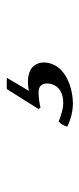

<svg xmlns="http://www.w3.org/2000/svg" viewBox="150 -190 240 581"><g transform="rotate(-90 270.5 100.0)"><path d="M281.7 96.2Q255.4 96.7 235.4 102.1L230.5 96.2L291 0H325.2L285.6 66.9Q298.8 64 312.5 64Q359.4 64 369.6 98.1Q373 111.3 370.1 126Q360.8 169.4 305.7 189.9Q277.8 199.7 247.6 200.2Q211.4 199.7 177.2 183.1Q181.6 166.5 192.9 157.2Q228.5 170.9 247.6 170.9Q295.4 170.9 306.2 134.8Q306.6 132.3 307.1 130.9Q312.5 97.2 281.7 96.2Z"/></g></svg>

Font: Linux Libertine Display Slanted O
Style: Slanted
Weight: 400
Designer: Philipp H. Poll
Foundry: Philipp H. Poll
Version: Version 5.0.9